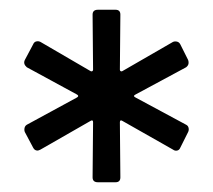

<svg xmlns="http://www.w3.org/2000/svg" viewBox="-20 -767 437 394"><path d="M170 -403 171 -516Q171 -522 166 -519L63 -460Q59 -458 57 -458Q51 -458 48 -464L31 -496Q30 -498 30 -501Q30 -508 35 -511L138 -567Q143 -570 138 -573L35 -629Q27 -636 31 -644L48 -676Q50 -681 54.5 -682Q59 -683 63 -681L166 -621Q168 -620 169.5 -621Q171 -622 171 -624L170 -737Q170 -747 181 -747H217Q227 -747 227 -737L226 -624Q226 -622 227.5 -621Q229 -620 231 -621L335 -681Q337 -682 340 -682Q347 -682 350 -676L366 -644Q367 -642 367 -638Q367 -633 362 -629L258 -573Q252 -570 258 -567L362 -511Q366 -509 367 -504.5Q368 -500 366 -496L350 -464Q348 -459 343.5 -458Q339 -457 335 -460L231 -519Q226 -522 226 -516L227 -403Q227 -393 217 -393H181Q170 -393 170 -403Z"/></svg>

Font: Barlow GEO Medium
Style: Regular
Weight: 500
Designer: Jeremy Tribby
Foundry: Tribby Type
Version: Version 1.408